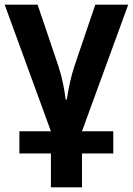

<svg xmlns="http://www.w3.org/2000/svg" viewBox="-20 -562 569 822"><path d="M529 -542 331 0H465V95H331V240H198V95H63V0H198L0 -542H141L230 -279Q242 -243 250 -203.5Q258 -164 261 -136H266Q270 -164 278.5 -204Q287 -244 299 -280L388 -542Z"/></svg>

Font: Noto Sans Display SemiBold
Style: Regular
Weight: 600
Designer: Monotype Design Team
Foundry: Monotype Imaging Inc.
Version: Version 2.003